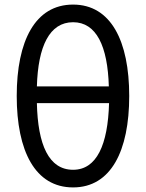

<svg xmlns="http://www.w3.org/2000/svg" viewBox="-20 -800 637 838"><path d="M299 -703C401 -703 450 -598 455 -423H141C146 -598 196 -703 299 -703ZM299 -59C193 -59 145 -168 141 -350H456C451 -168 402 -59 299 -59ZM299 -780C133 -780 53 -621 53 -381C53 -141 133 18 299 18C464 18 544 -141 544 -381C544 -621 464 -780 299 -780Z"/></svg>

Font: Repo
Style: Regular
Weight: 400
Designer: Stefan Peev
Foundry: Context Ltd
Version: Version 0.000